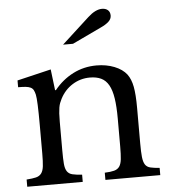

<svg xmlns="http://www.w3.org/2000/svg" viewBox="-55 -853 800 903"><g transform="rotate(-5 344.5 -401.5)"><path d="M216 -157Q216 -116 218 -92.5Q220 -69 228.5 -56.5Q237 -44 253.5 -40Q270 -36 299 -34V0H37V-34Q65 -36 81.5 -40Q98 -44 107 -56Q116 -68 118.5 -90Q121 -112 121 -150V-283Q121 -402 115 -428Q112 -441 107.5 -449.5Q103 -458 94 -462.5Q85 -467 71 -468.5Q57 -470 35 -470V-502L195 -540L207 -441H211Q249 -488 300 -514Q351 -540 411 -540Q457 -540 495 -525Q533 -510 553 -484Q570 -461 577 -424.5Q584 -388 584 -324V-157Q584 -116 586.5 -92.5Q589 -69 597 -56.5Q605 -44 621.5 -40Q638 -36 665 -34V0H406V-34Q434 -35 450.5 -39.5Q467 -44 475.5 -56Q484 -68 486.5 -90.5Q489 -113 489 -150V-282Q489 -339 483 -378Q477 -417 463.5 -441Q450 -465 428 -475.5Q406 -486 375 -486Q330 -486 292.5 -462.5Q255 -439 234 -398Q229 -388 225.5 -379Q222 -370 220 -358Q218 -346 217 -330.5Q216 -315 216 -291ZM263 -651 393 -770Q429 -803 460 -803Q477 -803 487.5 -794Q498 -785 498 -768Q498 -752 484.5 -739.5Q471 -727 447 -716L310 -651Z"/></g></svg>

Font: Libre Baskerville
Style: Regular
Weight: 400
Designer: Pablo Impallari, Rodrigo Fuenzalida
Foundry: Pablo Impallari, Rodrigo Fuenzalida
Version: Version 1.000; ttfautohint (v0.93) -l 8 -r 50 -G 200 -x 14 -